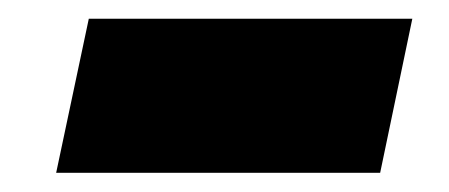

<svg xmlns="http://www.w3.org/2000/svg" viewBox="-20 -402 468 200"><path d="M38.5 -222 72.5 -382.5H409.5L376 -222Z"/></svg>

Font: Commissioner ExtraBold
Style: Italic
Weight: 800
Italic angle: -12°
Designer: Kostas Bartsokas
Foundry: Kostas Bartsokas
Version: Version 1.000; ttfautohint (v1.8.3)